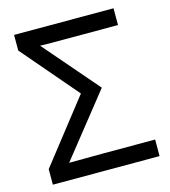

<svg xmlns="http://www.w3.org/2000/svg" viewBox="-107 -800 784 886"><g transform="rotate(-15 285.0 -357.0)"><path d="M36.1 0V-74.2L270 -373L42 -639.2V-713.9H517.1V-633.8H191.9L145 -634.8L370.1 -374L134.8 -78.1L297.9 -79.1H545.9V0Z"/></g></svg>

Font: NotoSans
Style: Regular
Weight: 400
Designer: Monotype Design team
Foundry: Monotype Imaging Inc.
Version: Version 1.04; ttfautohint (v1.4.1)